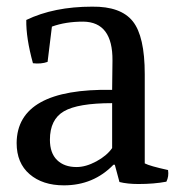

<svg xmlns="http://www.w3.org/2000/svg" viewBox="-20 -540 536 577"><path d="M130 -120Q130 -80 151.5 -59Q173 -38 210 -38Q238 -38 269.5 -55Q301 -72 317 -95V-230Q214 -230 172 -205.5Q130 -181 130 -120ZM415 -317V-49Q430 -41 485 -29Q488 -10 480 6Q443 13 396 13Q363 13 339 7L325 -45H321Q261 17 172 17Q108 17 69 -16.5Q30 -50 30 -110Q31 -275 317 -270L318 -358Q319 -474 230 -475Q177 -475 136 -460L123 -354Q103 -347 79 -350Q58 -426 59 -480Q142 -520 257 -520Q343 -521 379 -476Q415 -431 415 -317Z"/></svg>

Font: Alike
Style: Regular
Weight: 400
Designer: Cyreal (www.cyreal.org)
Foundry: Cyreal (www.cyreal.org)
Version: Version 1.212